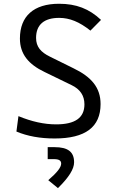

<svg xmlns="http://www.w3.org/2000/svg" viewBox="-20 -723 626 1016"><path d="M269 9.8C432.1 9.8 512.2 -50.8 512.2 -172.4C512.2 -259.8 463.4 -315.9 369.6 -361.3L244.1 -423.3C195.8 -446.8 170.9 -475.6 170.9 -522.5C170.9 -592.8 213.9 -628.4 293 -628.4C348.6 -628.4 399.9 -607.4 458.5 -561L514.6 -617.7C451.7 -676.8 383.3 -703.1 292.5 -703.1C158.7 -703.1 85.4 -637.7 85.4 -519C85.4 -436.5 131.3 -382.3 216.3 -341.8L358.9 -272.5C403.8 -251 426.8 -217.3 426.8 -170.9C426.8 -99.6 377.4 -64.9 276.9 -64.9C213.4 -64.9 147.5 -79.6 77.6 -108.4L66.9 -26.9C125 -2.4 192.4 9.8 269 9.8ZM286.6 272.5C345.2 214.8 372.1 171.4 372.1 135.7C372.1 80.6 339.4 55.7 269 55.7H232.4V119.1H265.6C292 119.1 303.7 126.5 303.7 142.6C303.7 162.6 282.2 189.9 235.4 230.5Z"/></svg>

Font: Cascadia Mono PL SemiLight
Style: Regular
Weight: 350
Monospace: yes
Designer: Aaron Bell
Foundry: Saja Typeworks
Version: Version 2404.023